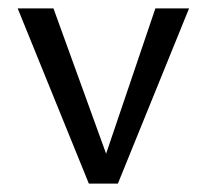

<svg xmlns="http://www.w3.org/2000/svg" viewBox="-20 -436 492 456"><path d="M429 -416 260 0H191L22 -416H107L232 -71L349 -416Z"/></svg>

Font: Ysabeau Infant Medium
Style: Regular
Weight: 500
Designer: Christian Thalmann (Catharsis Fonts)
Version: Version 0.003